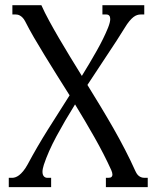

<svg xmlns="http://www.w3.org/2000/svg" viewBox="-20 -539 617 757"><path d="M152.8 110.8Q150.4 119.1 148.9 125.7Q147.5 132.3 147.5 138.2Q147.5 149.9 152.8 156Q158.2 162.1 166.5 162.1H181.6V198.7H14.6V162.1H28.8Q33.7 162.1 40.5 159.9Q47.4 157.7 55.2 151.9Q63 146 71.5 135.7Q80.1 125.5 88.9 109.4Q125.5 41 168.5 -27.6Q211.4 -96.2 254.4 -163.1Q228.5 -204.1 203.6 -243.9Q178.7 -283.7 156 -320.8Q133.3 -357.9 113.5 -391.8Q93.8 -425.8 79.1 -455.1Q74.2 -464.4 68.8 -469.7Q63.5 -475.1 58.3 -477.8Q53.2 -480.5 49.1 -481.2Q44.9 -481.9 42 -481.9H28.8V-518.6H143.1Q156.2 -489.3 174.1 -456.5Q191.9 -423.8 212.4 -388.7Q232.9 -353.5 255.9 -315.9Q278.8 -278.3 302.7 -239.7Q335 -292 361.8 -339.6Q388.7 -387.2 405.8 -429.2Q414.6 -451.2 414.6 -463.9Q414.6 -481.9 398.9 -481.9H383.8V-518.6H548.8V-481.9H534.7Q527.8 -481.9 520.8 -479.7Q513.7 -477.5 506.1 -471.7Q498.5 -465.8 490 -455.6Q481.4 -445.3 471.7 -429.2Q441.4 -379.9 402.8 -322.5Q364.3 -265.1 324.7 -204.1Q350.6 -162.1 376.5 -119.4Q402.3 -76.7 426.8 -33.9Q451.2 8.8 473.1 51.3Q495.1 93.8 513.7 135.3Q518.1 145 522.9 150.4Q527.8 155.8 533 158.2Q538.1 160.6 542.2 161.4Q546.4 162.1 549.3 162.1H562.5V198.7H397.5V162.1H406.7Q416.5 162.1 419.9 158.4Q423.3 154.8 423.3 149.4Q423.3 142.1 418.5 131.3Q390.1 68.8 353 3.4Q315.9 -62 275.9 -127.4Q235.4 -62.5 202.6 -1.7Q169.9 59.1 152.8 110.8Z"/></svg>

Font: Arian Grqi
Style: Regular
Weight: 400
Designer: Ruben Hakobyan (Tarumian)
Foundry: Ruben Hakobyan (Tarumian)
Version: Version 1.003